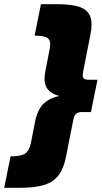

<svg xmlns="http://www.w3.org/2000/svg" viewBox="-43 -764 482 910"><path d="M160 -269C142 -249 129 -220 122 -181L103 -84C98 -61 89 -45 76 -36C63 -27 40 -23 7 -23L-23 126H55C102 126 139 121 168 112C197 103 219 87 235 66C251 45 263 15 270 -22L304 -194C307 -209 311 -219 318 -225C324 -230 333 -233 346 -233H388L419 -386H377C367 -386 360 -388 356 -391C351 -394 349 -400 349 -408L351 -424L385 -597C389 -616 391 -633 391 -647C391 -682 379 -707 354 -722C329 -737 287 -744 229 -744H151L121 -595C148 -595 168 -592 179 -586C190 -580 195 -569 195 -554C195 -551 194 -545 193 -534L174 -437C170 -419 168 -403 168 -390C168 -368 174 -351 185 -339C196 -326 213 -316 238 -309C204 -302 178 -288 160 -269Z"/></svg>

Font: Argentum Sans ExtraBold
Style: Italic
Weight: 800
Italic angle: -11.3°
Designer: Julieta Ulanovsky
Foundry: Julieta Ulanovsky
Version: Version 5.001;February 15, 2019;FontCreator 11.5.0.2425 64-b